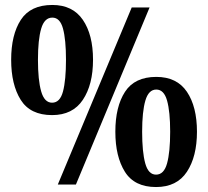

<svg xmlns="http://www.w3.org/2000/svg" viewBox="-20 -744 839 774"><path d="M190 -280Q102 -280 63.5 -341.5Q25 -403 25 -503Q25 -604 64 -664Q103 -724 191 -724Q273 -724 314 -664Q355 -604 355 -503Q355 -403 314 -341.5Q273 -280 190 -280ZM213 0 511 -714H583L286 0ZM190 -330Q222 -330 234 -375.5Q246 -421 246 -503Q246 -584 234 -628.5Q222 -673 191 -673Q159 -673 146 -628.5Q133 -584 133 -503Q133 -421 146 -375.5Q159 -330 190 -330ZM609 10Q522 10 483.5 -51.5Q445 -113 445 -213Q445 -314 484 -374Q523 -434 610 -434Q693 -434 733.5 -374Q774 -314 774 -213Q774 -113 733.5 -51.5Q693 10 609 10ZM609 -40Q641 -40 653.5 -85.5Q666 -131 666 -213Q666 -294 653.5 -338.5Q641 -383 610 -383Q579 -383 566 -338.5Q553 -294 553 -213Q553 -131 565.5 -85.5Q578 -40 609 -40Z"/></svg>

Font: Noto Serif Georgian Condensed ExtraBold
Style: Regular
Weight: 800
Width: 3
Designer: Monotype Design Team, Akaki Razmadze
Foundry: Google LLC
Version: Version 2.003; ttfautohint (v1.8.4.7-5d5b)